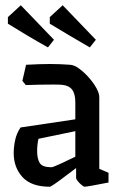

<svg xmlns="http://www.w3.org/2000/svg" viewBox="-20 -700 455 729"><path d="M169 9Q99 9 65.5 -27.5Q32 -64 32 -119Q32 -142 37.5 -168Q43 -194 58 -216L266 -247V-311Q266 -344 253.5 -360Q241 -376 215 -378Q205 -379 182 -379Q159 -379 131 -378.5Q103 -378 78 -377L65 -393L79 -454Q132 -457 170 -457Q208 -457 247 -454Q262 -453 280.5 -439.5Q299 -426 316.5 -406.5Q334 -387 345.5 -366.5Q357 -346 357 -331V-59L392 -44V-7Q361 -1 334 4Q307 9 301 9Q298 9 290 2.5Q282 -4 275.5 -12Q269 -20 269 -24V-62Q246 -45 224.5 -28.5Q203 -12 187.5 -1.5Q172 9 169 9ZM121 -126Q121 -97 131 -81Q141 -65 175 -65Q181 -65 208 -77.5Q235 -90 266 -105V-202L126 -173Q121 -151 121 -126ZM162 -520Q121 -543 81.5 -566.5Q42 -590 10 -610V-635L59 -680L185 -549ZM321 -520Q281 -543 241.5 -566.5Q202 -590 169 -610V-635L218 -680L344 -549Z"/></svg>

Font: Grenze Gotisch
Style: Regular
Weight: 400
Designer: Renata Polastri
Foundry: Omnibus-Type
Version: Version 1.001